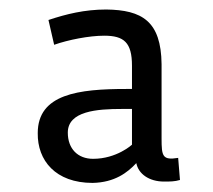

<svg xmlns="http://www.w3.org/2000/svg" viewBox="-20 -789 457 412"><path d="M178.7 -396.5C226.1 -397.5 253.4 -418.5 272.5 -439C276.9 -416 299.8 -399.4 332 -399.4C344.7 -399.4 355 -399.4 366.2 -402.8L362.3 -450.2C328.6 -444.8 326.7 -453.6 326.7 -492.2V-651.4C325.7 -743.7 284.7 -767.6 208 -768.6C161.6 -768.6 122.1 -758.8 84 -746.1L96.2 -692.9C126.5 -703.6 171.4 -712.4 203.6 -712.4C246.1 -712.4 263.2 -697.8 263.2 -647.9V-598.1H251C148.9 -598.1 61 -587.4 61 -503.4C60.1 -444.8 99.1 -396.5 178.7 -396.5ZM179.7 -448.2C147 -448.2 125.5 -469.7 125.5 -504.4C125.5 -550.8 188.5 -555.2 241.7 -555.2H263.2V-478.5C263.2 -478.5 230.5 -448.2 179.7 -448.2Z"/></svg>

Font: Duru Sans
Style: Regular
Weight: 400
Designer: Onur Yazıcıgil
Foundry: Onur Yazıcıgil
Version: Version 1.002